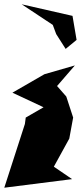

<svg xmlns="http://www.w3.org/2000/svg" viewBox="-41 -777 377 895"><path d="M210 0 282 -131 300 -229 268 -327 225 -376 308 -472 166 -431 17 -345 162 -277 79 -229 75 -199 -21 98 295 58ZM316 -591 297 -703 60 -757 205 -661 221 -618 265 -549Z"/></svg>

Font: Asimov Silicon
Style: Regular
Weight: 400
Designer: Google
Version: Version 2.000980; 2014